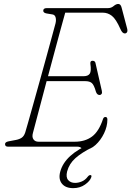

<svg xmlns="http://www.w3.org/2000/svg" viewBox="-20 -741 664 970"><path d="M370.5 0H20.5Q5.5 0 5.5 -13Q5.5 -23.5 23.5 -27L60.5 -34Q78.5 -37.5 90 -45.5Q101.5 -53.5 107.5 -72Q110.5 -81.5 121.5 -120.2Q132.5 -159 148.2 -215.2Q164 -271.5 181.5 -334.5Q199 -397.5 215.2 -456.5Q231.5 -515.5 243.5 -560.2Q255.5 -605 260.5 -623Q264.5 -639.5 261 -652.8Q257.5 -666 245.5 -668L215.5 -673Q198.5 -676 198.5 -687Q198.5 -700 216.5 -700H525.5Q542 -700 554.2 -710.5Q566.5 -721 577.5 -721Q590 -721 594.5 -702L622.5 -596Q625.5 -584 621.5 -578Q617.5 -572 610.5 -572Q598 -572 588.5 -594Q566 -645 545.2 -661Q524.5 -677 499.5 -677H309.5Q300 -643.5 286 -591.8Q272 -540 255.5 -478.8Q239 -417.5 222.5 -356H402.5Q425 -356 433.5 -368.8Q442 -381.5 436.5 -419Q435 -434 447.5 -434Q455 -434 458.5 -430.2Q462 -426.5 462.5 -422L494.5 -282Q497 -271.5 493 -266.2Q489 -261 483.5 -261Q470 -261 464.5 -278Q455 -312 443.8 -321.5Q432.5 -331 411.5 -331H215.5Q198.5 -267 183.8 -211Q169 -155 159 -117.2Q149 -79.5 146.5 -70Q140.5 -49 149 -37Q157.5 -25 174.5 -25H357.5Q409.5 -25 444.5 -50.8Q479.5 -76.5 500.5 -140Q504 -150 512.5 -150Q522.5 -150 522.5 -137Q522.5 -102 505.5 -67Q488.5 -32 462.5 -8.5Q436.5 15 409.5 15Q400 15 392 7.5Q384 0 370.5 0ZM441.5 -16.5 447 3Q393 29.5 361.2 57.8Q329.5 86 319 125.5Q312 154.5 324.5 168.8Q337 183 359.5 183Q376 183 393.2 175.8Q410.5 168.5 423 152Q429.5 143.5 436 143.5Q445 143.5 441 154.5Q435 173.5 409.5 191.5Q384 209.5 350 209.5Q311 209.5 292.8 186.8Q274.5 164 284 127.5Q307 39 441.5 -16.5Z"/></svg>

Font: Fraunces 9pt SuperSoft Thin
Style: Italic
Weight: 100
Italic angle: -16°
Version: Version 1.000;[0bf87f6ff]